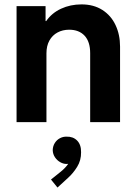

<svg xmlns="http://www.w3.org/2000/svg" viewBox="-20 -551 611 866"><path d="M54.7 -523.4H185.5V-456.1H188.5Q213.4 -492.2 255.4 -511.7Q297.4 -531.2 347.7 -531.2Q402.3 -531.2 441.7 -506.1Q481 -481 501.2 -437.7Q521.5 -394.5 521.5 -340.8V0H386.7V-311.5Q386.7 -362.8 361.6 -389.9Q336.4 -417 292 -417Q262.7 -417 239.5 -404.5Q216.3 -392.1 202.9 -368.2Q189.5 -344.2 189.5 -310.5V0H54.7ZM210 258.8 254.9 222.7Q275.4 206.1 287.6 188Q285.2 188.5 280.3 188.5Q265.6 188.5 251.5 180.4Q237.3 172.4 227.8 158.2Q218.3 144 217.8 126Q218.3 107.9 227.3 93.8Q236.3 79.6 250.5 72.3Q264.6 64.9 280.3 65.4Q309.6 64.5 327.9 83Q346.2 101.6 345.7 135.7Q346.2 172.4 327.9 201.7Q309.6 231 287.1 251L239.3 294.9Z"/></svg>

Font: Reddit Sans Strawberry
Style: Bold
Weight: 700
Designer: Stephen Hutchings
Foundry: Reddit
Version: Version 1.013